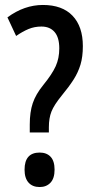

<svg xmlns="http://www.w3.org/2000/svg" viewBox="-20 -744 373 774"><path d="M100 -242Q100 -292 112 -328Q124 -364 155 -402Q190 -445 204.5 -477Q219 -509 219 -549Q219 -593 200 -615Q181 -637 147 -637Q119 -637 95 -627Q71 -617 45 -599L10 -674Q78 -724 153 -724Q231 -724 272.5 -680.5Q314 -637 314 -558Q314 -515 304.5 -483.5Q295 -452 276.5 -423Q258 -394 229 -359Q198 -321 187.5 -294.5Q177 -268 177 -231V-210H100ZM79 -60Q79 -129 140 -129Q168 -129 184 -112Q200 -95 200 -60Q200 -25 183.5 -7.5Q167 10 140 10Q111 10 95 -8Q79 -26 79 -60Z"/></svg>

Font: Noto Sans Thai ExtCond Med
Style: Regular
Weight: 500
Width: 2
Designer: Monotype Design Team
Foundry: Monotype Imaging Inc.
Version: Version 2.002; ttfautohint (v1.8.4.7-5d5b)